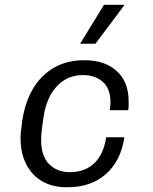

<svg xmlns="http://www.w3.org/2000/svg" viewBox="-20 -773 640 803"><path d="M257 10Q200 10 157 -14.5Q114 -39 90 -85.5Q66 -132 66 -195Q66 -210 68 -226Q70 -242 73 -268Q85 -347 119 -403.5Q153 -460 207 -490.5Q261 -521 330 -521H336Q418 -521 468 -476Q518 -431 518 -350V-332Q518 -322 516 -312H439Q442 -330 442 -345Q442 -403 409.5 -431Q377 -459 327 -459Q261 -459 217.5 -412Q174 -365 162 -283Q157 -251 155 -232.5Q153 -214 152.5 -204.5Q152 -195 152 -188Q152 -120 185.5 -86.5Q219 -53 272 -53Q336 -53 375 -91Q414 -129 424 -199H500Q486 -101 423.5 -45.5Q361 10 264 10ZM315 -590 415 -753H499V-750L379 -590Z"/></svg>

Font: Chivo Mono Medium Light
Style: Italic
Weight: 300
Italic angle: -8.05°
Monospace: yes
Version: Version 1.008